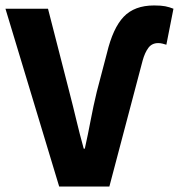

<svg xmlns="http://www.w3.org/2000/svg" viewBox="-27 -684 656 704"><path d="M190 0 -7 -652H149L227 -348Q241 -294 253 -243.5Q265 -193 280 -139H284Q296 -193 305.5 -243.5Q315 -294 328 -348L365 -489Q387 -581 426.5 -622.5Q466 -664 538 -664Q564 -664 579 -661Q594 -658 609 -652L583 -520Q577 -522 569 -524Q561 -526 553 -526Q530 -526 517 -508.5Q504 -491 496 -462L374 0Z"/></svg>

Font: Font
Style: ¶
Weight: 700
Designer: Paul D. Hunt
Foundry: Adobe Systems Incorporated
Version: Version 3.000